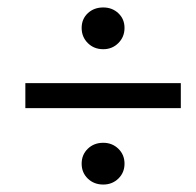

<svg xmlns="http://www.w3.org/2000/svg" viewBox="-20 -587 527 515"><path d="M48 -297V-364H465V-297ZM257 -92Q232 -92 215.5 -108Q199 -124 199 -148Q199 -172 215.5 -188Q232 -204 257 -204Q281 -204 297.5 -188Q314 -172 314 -148Q314 -124 297.5 -108Q281 -92 257 -92ZM257 -455Q232 -455 215.5 -471.5Q199 -488 199 -512Q199 -536 215.5 -551.5Q232 -567 257 -567Q281 -567 297.5 -551.5Q314 -536 314 -512Q314 -488 297.5 -471.5Q281 -455 257 -455Z"/></svg>

Font: Source Sans 3 Medium
Style: Italic
Weight: 500
Italic angle: -11°
Designer: Paul D. Hunt
Foundry: Adobe
Version: Version 3.052;hotconv 1.1.0;makeotfexe 2.6.0